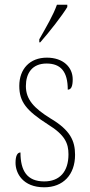

<svg xmlns="http://www.w3.org/2000/svg" viewBox="-20 -786 382 816"><path d="M147 -619V-606H151C190 -650 245 -721 266 -756V-766H222C206 -721 177 -672 147 -619ZM168 10C248 10 299 -43 299 -128C299 -187 279 -233 194 -283C125 -326 90 -363 90 -420C90 -474 116 -516 178 -516C238 -516 268 -482 268 -405C283 -405 289 -420 289 -449C289 -500 249 -541 179 -541C107 -541 62 -493 62 -421C62 -353 92 -316 184 -257C257 -212 271 -176 271 -130C271 -57 234 -15 168 -15C95 -15 67 -60 67 -138C54 -138 46 -124 46 -94C46 -50 77 10 168 10Z"/></svg>

Font: Noto Serif Georgian Condensed Thin
Style: Regular
Weight: 100
Width: 3
Designer: Monotype Design Team, Akaki Razmadze
Foundry: Google LLC
Version: Version 2.003